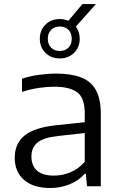

<svg xmlns="http://www.w3.org/2000/svg" viewBox="-20 -910 588 938"><path d="M225 8.5Q143 8.5 97.5 -31Q52 -70.5 52 -139Q52 -209 100.5 -248.2Q149 -287.5 257.5 -298.5L394 -313V-356.5Q394 -433 356.2 -459.8Q318.5 -486.5 244 -486.5Q211 -486.5 169.8 -480.5Q128.5 -474.5 87.5 -461V-525.5Q124.5 -538 169 -544.2Q213.5 -550.5 253.5 -550.5Q325.5 -550.5 374.2 -532.5Q423 -514.5 447.8 -471.2Q472.5 -428 472.5 -352.5V0H405L399.5 -61H394Q365.5 -28 320.8 -9.8Q276 8.5 225 8.5ZM133.5 -145.5Q133.5 -101 160.8 -76.5Q188 -52 244 -52Q284.5 -52 323.5 -68Q362.5 -84 394 -119V-260L262.5 -245.5Q192.5 -238 163 -213.5Q133.5 -189 133.5 -145.5ZM272 -624.5Q230 -624.5 202.2 -651.8Q174.5 -679 174.5 -721Q174.5 -762.5 202.2 -789.8Q230 -817 272 -817Q294.5 -817 314 -808.5L382.5 -890H448.5L350.5 -780Q369.5 -755 369.5 -721Q369.5 -679 341.8 -651.8Q314 -624.5 272 -624.5ZM272 -661Q298 -661 314.2 -677Q330.5 -693 330.5 -721Q330.5 -748.5 314.2 -764.5Q298 -780.5 272 -780.5Q246.5 -780.5 230 -764.5Q213.5 -748.5 213.5 -721Q213.5 -693 230 -677Q246.5 -661 272 -661Z"/></svg>

Font: Encode Sans Semi Expanded
Style: Regular
Weight: 400
Width: 6
Designer: Multiple Designers
Foundry: Impallari Type
Version: Version 3.000; ttfautohint (v1.8.3) -l 8 -r 50 -G 200 -x 14 